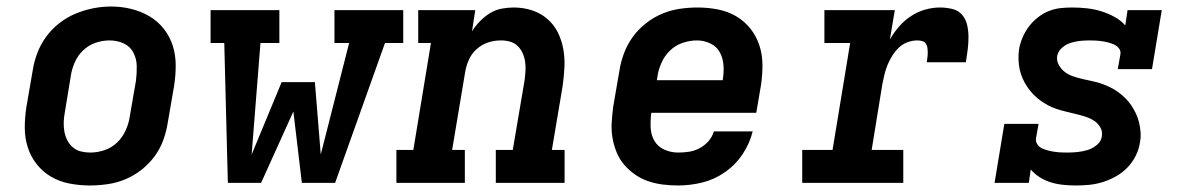

<svg xmlns="http://www.w3.org/2000/svg" viewBox="-20 -561 3640 589"><path d="M255 8Q224 8 193 2Q162 -4 136.5 -19Q111 -34 92.5 -57.5Q74 -81 65 -109.5Q56 -138 56 -169.5Q56 -201 61 -233L80 -343Q84 -370 94 -397Q104 -424 121 -447.5Q138 -471 161.5 -489.5Q185 -508 211.5 -519Q238 -530 265.5 -535.5Q293 -541 321 -541Q353 -541 383 -533.5Q413 -526 438.5 -511Q464 -496 482.5 -472.5Q501 -449 510 -420.5Q519 -392 519 -360.5Q519 -329 514 -297L495 -187Q491 -160 481.5 -133Q472 -106 455 -82.5Q438 -59 414.5 -40.5Q391 -22 364.5 -11Q338 0 310 4Q282 8 255 8ZM257 -93Q279 -93 301 -100.5Q323 -108 339.5 -124Q356 -140 365.5 -161Q375 -182 378 -203L397 -313Q400 -336 399.5 -358.5Q399 -381 389 -400Q379 -419 359 -428Q339 -437 316 -437Q294 -437 272.5 -429.5Q251 -422 234.5 -406Q218 -390 209 -369Q200 -348 197 -327L179 -217Q176 -202 175.5 -187Q175 -172 177.5 -157.5Q180 -143 186.5 -130.5Q193 -118 203.5 -109Q214 -100 228 -96.5Q242 -93 257 -93Z M679 0 668 -429H626V-530H837V-429H779L752 -87L844 -309H946L964 -87L1051 -429H1006V-530H1217V-429H1161L1008 0H906L880 -219L781 0Z M1196 0V-101H1248L1302 -429H1263V-530H1438L1428 -465Q1438 -481 1452 -495.5Q1466 -510 1483 -520.5Q1500 -531 1519 -534.5Q1538 -538 1556 -538Q1585 -538 1611.5 -529.5Q1638 -521 1658.5 -503.5Q1679 -486 1691 -462Q1703 -438 1708 -410.5Q1713 -383 1711.5 -354.5Q1710 -326 1706 -297L1673 -101H1712V0H1501V-101H1553L1589 -313Q1591 -328 1592 -342.5Q1593 -357 1591 -371Q1589 -385 1583.5 -397.5Q1578 -410 1568.5 -419.5Q1559 -429 1545.5 -433Q1532 -437 1517 -437Q1497 -437 1478 -431Q1459 -425 1443 -411Q1427 -397 1418.5 -378Q1410 -359 1407 -340L1367 -101H1406V0Z M2060 8Q2036 8 2012.5 5Q1989 2 1967.5 -5.5Q1946 -13 1927.5 -26Q1909 -39 1894.5 -56Q1880 -73 1871.5 -94Q1863 -115 1859 -138Q1855 -161 1856.5 -185Q1858 -209 1861 -233L1880 -343Q1884 -370 1894 -397Q1904 -424 1921 -447.5Q1938 -471 1961.5 -489.5Q1985 -508 2011.5 -519Q2038 -530 2065.5 -534Q2093 -538 2120 -538Q2152 -538 2182.5 -532Q2213 -526 2238.5 -511Q2264 -496 2282.5 -472.5Q2301 -449 2310 -420.5Q2319 -392 2319 -360.5Q2319 -329 2314 -297L2300 -215H1978Q1975 -192 1976 -169.5Q1977 -147 1987.5 -129Q1998 -111 2018 -102Q2038 -93 2060 -93Q2077 -93 2093.5 -95.5Q2110 -98 2125.5 -106Q2141 -114 2153 -127.5Q2165 -141 2170 -158H2289Q2280 -121 2258 -88Q2236 -55 2203.5 -32.5Q2171 -10 2134 -1Q2097 8 2060 8ZM1995 -315H2197Q2201 -338 2199.5 -360Q2198 -382 2188.5 -400Q2179 -418 2159.5 -427.5Q2140 -437 2118 -437Q2096 -437 2074 -429.5Q2052 -422 2035.5 -406Q2019 -390 2009.5 -369Q2000 -348 1997 -327Z M2441 0V-101H2534L2588 -429H2509V-530H2725L2710 -440Q2722 -461 2738 -479.5Q2754 -498 2774.5 -511.5Q2795 -525 2818 -531.5Q2841 -538 2864 -538Q2883 -538 2901.5 -533.5Q2920 -529 2931.5 -515.5Q2943 -502 2947 -484Q2951 -466 2951 -446.5Q2951 -427 2948.5 -408Q2946 -389 2943 -370H2823Q2824 -377 2825 -384.5Q2826 -392 2826 -399.5Q2826 -407 2825 -414.5Q2824 -422 2820 -427.5Q2816 -433 2809 -435Q2802 -437 2794 -437Q2779 -437 2764 -431.5Q2749 -426 2737.5 -415Q2726 -404 2717.5 -390.5Q2709 -377 2703 -362.5Q2697 -348 2693.5 -333.5Q2690 -319 2687 -304L2654 -101H2751V0Z M3280 8Q3261 8 3241.5 6Q3222 4 3204 -1.5Q3186 -7 3170 -17Q3154 -27 3142 -41L3136 0H3031L3061 -181H3166L3158 -136Q3157 -126 3162.5 -118Q3168 -110 3176.5 -106Q3185 -102 3194.5 -99.5Q3204 -97 3214 -95.5Q3224 -94 3234 -93.5Q3244 -93 3254 -93Q3269 -93 3284.5 -94.5Q3300 -96 3315.5 -100.5Q3331 -105 3344.5 -116Q3358 -127 3360 -142Q3363 -158 3355 -171Q3347 -184 3335 -191.5Q3323 -199 3308.5 -203.5Q3294 -208 3279.5 -211.5Q3265 -215 3250.5 -218.5Q3236 -222 3222 -226.5Q3208 -231 3195 -238Q3182 -245 3170.5 -253.5Q3159 -262 3149 -272.5Q3139 -283 3131 -295Q3123 -307 3117 -320.5Q3111 -334 3108 -348.5Q3105 -363 3104.5 -378Q3104 -393 3106 -409Q3109 -427 3116.5 -445Q3124 -463 3135.5 -478.5Q3147 -494 3162.5 -506.5Q3178 -519 3196 -526.5Q3214 -534 3232.5 -536Q3251 -538 3269 -538Q3292 -538 3314.5 -535.5Q3337 -533 3358 -526.5Q3379 -520 3398.5 -509.5Q3418 -499 3432 -483L3439 -530H3544L3514 -349H3409L3417 -394Q3419 -404 3413 -412Q3407 -420 3398.5 -424Q3390 -428 3380.5 -430.5Q3371 -433 3361 -434.5Q3351 -436 3341.5 -436.5Q3332 -437 3322 -437Q3307 -437 3293 -435.5Q3279 -434 3264.5 -429.5Q3250 -425 3238 -414.5Q3226 -404 3223 -389Q3221 -374 3228.5 -361Q3236 -348 3247.5 -339.5Q3259 -331 3273 -326.5Q3287 -322 3301.5 -318.5Q3316 -315 3331 -312Q3346 -309 3360 -304Q3374 -299 3387 -292.5Q3400 -286 3411.5 -277.5Q3423 -269 3433 -259Q3443 -249 3451 -237Q3459 -225 3465 -212Q3471 -199 3474.5 -184.5Q3478 -170 3479 -154.5Q3480 -139 3477 -124Q3474 -103 3464 -83Q3454 -63 3438.5 -47Q3423 -31 3403.5 -20Q3384 -9 3363 -2.5Q3342 4 3321.5 6Q3301 8 3280 8Z"/></svg>

Font: Iosevka Slab Extended Oblique
Style: Bold
Weight: 700
Width: 7
Italic angle: -9°
Monospace: yes
Designer: Belleve Invis
Foundry: Belleve Invis
Version: Version 11.1.1; ttfautohint (v1.8.3)